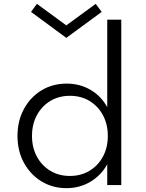

<svg xmlns="http://www.w3.org/2000/svg" viewBox="-20 -963 758 999"><path d="M326 16Q394 16 449.8 -17Q505.5 -50 538 -108V0H611V-860.5H538V-405.5Q506.5 -463 451 -495.5Q395.5 -528 327 -528Q253.5 -528 195.8 -492.8Q138 -457.5 104.5 -396Q71 -334.5 71 -256Q71 -177 104.8 -115.5Q138.5 -54 196.2 -19Q254 16 326 16ZM343.5 -47.5Q286 -47.5 241.5 -74.5Q197 -101.5 171.8 -148.5Q146.5 -195.5 146.5 -255.5Q146.5 -316.5 172 -363.8Q197.5 -411 242 -437.8Q286.5 -464.5 344 -464.5Q401.5 -464.5 445.8 -437.8Q490 -411 515.5 -363.8Q541 -316.5 541 -255.5Q541 -195 515.5 -148Q490 -101 445.5 -74.2Q401 -47.5 343.5 -47.5ZM325 -766 509 -901 478 -943 325 -831 172 -943 141.5 -901Z"/></svg>

Font: Spartan
Style: Regular
Weight: 400
Designer: Matt Bailey, Mirko Velimirovic
Foundry: Matt Bailey
Version: Version 1.003; ttfautohint (v1.8.3)